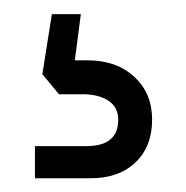

<svg xmlns="http://www.w3.org/2000/svg" viewBox="-20 -30 264 272"><path d="M53.5 -10 40 75 63.5 103.5H96.5Q120 103.5 133.8 112.8Q147.5 122 147.5 139.5Q147.5 177 102.5 177H29.5V222.5H108.5Q148.5 222.5 172 200Q195.5 177.5 195.5 139.5Q195.5 102 170.2 78.8Q145 55.5 104.5 55.5H86L94.5 -10Z"/></svg>

Font: Overused Grotesk Light
Style: Regular
Weight: 300
Designer: RandomMaerks
Version: Version 0.005